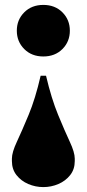

<svg xmlns="http://www.w3.org/2000/svg" viewBox="-20 -545 353 782"><path d="M156.5 -315Q109 -315 78.8 -345.2Q48.5 -375.5 48.5 -420Q48.5 -464.5 78.8 -494.8Q109 -525 156.5 -525Q204 -525 234.2 -494.8Q264.5 -464.5 264.5 -420Q264.5 -375.5 234.2 -345.2Q204 -315 156.5 -315ZM28.5 111V101Q28.5 75.5 48.8 32.2Q69 -11 96.5 -77Q124 -143 145.5 -236.5H167.5Q189.5 -143 216.8 -77Q244 -11 264.2 32.2Q284.5 75.5 284.5 101V111Q284.5 144.5 265.8 168.2Q247 192 217.8 204.5Q188.5 217 156.5 217Q124.5 217 95.2 204.5Q66 192 47.2 168.2Q28.5 144.5 28.5 111Z"/></svg>

Font: Newsreader 72pt ExtraBold
Style: Regular
Weight: 800
Designer: Hugues Gentile
Foundry: Production Type
Version: Version 1.003; ttfautohint (v1.8.3)